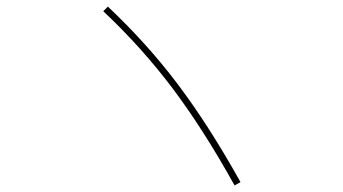

<svg xmlns="http://www.w3.org/2000/svg" viewBox="-20 -657 1040 582"><path d="M293 -623 307 -637Q425 -526 519 -401.5Q613 -277 709 -105L691 -95Q596 -266 502.5 -390Q409 -514 293 -623Z"/></svg>

Font: Mplus 1p Thin
Style: Regular
Weight: 250
Version: Version 1.061